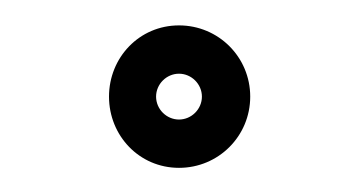

<svg xmlns="http://www.w3.org/2000/svg" viewBox="-20 -378 290 155"><path d="M124.5 -318.5C134.6 -318.5 143 -310.1 143 -300C143 -289.9 134.6 -281.5 124.5 -281.5C114.4 -281.5 106 -289.9 106 -300C106 -310.1 114.4 -318.5 124.5 -318.5ZM124.5 -242.5C156.4 -242.5 182 -268.1 182 -300C182 -331.9 156.4 -357.5 124.5 -357.5C92.4 -357.5 68 -331.5 68 -300C68 -268.5 92.4 -242.5 124.5 -242.5Z"/></svg>

Font: Platiipus Bold
Style: Bold
Weight: 400
Version: Version 001.000